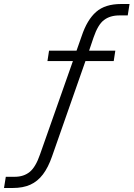

<svg xmlns="http://www.w3.org/2000/svg" viewBox="-44 -747 667 959"><path d="M-24 192 -15 136H30Q74 136 104 112Q134 88 156 24L323 -450L333 -442H193L201 -494H348L333 -479L364 -567Q391 -648 436 -687.5Q481 -727 561 -727H603L594 -670H552Q506 -670 475.5 -647Q445 -624 423 -559L396 -479L387 -494H532L524 -442H367L386 -451L216 34Q197 89 170.5 124Q144 159 107.5 175.5Q71 192 19 192Z"/></svg>

Font: Nunitoga
Style: Light Italic
Weight: 300
Italic angle: -9°
Designer: Vernon Adams
Foundry: Vernon Adams
Version: Version 1.0